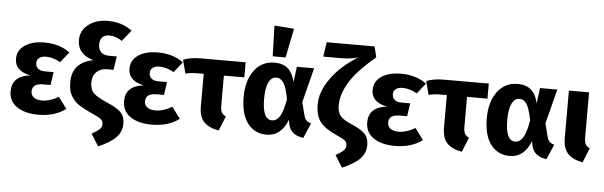

<svg xmlns="http://www.w3.org/2000/svg" viewBox="-59 -1056 4708 1497"><g transform="rotate(5 2295.0 -307.0)"><path d="M260 -548Q377 -548 459 -488L394 -406Q336 -439 281 -439Q248 -439 228.5 -424.5Q209 -410 209 -383Q209 -356 228 -340Q247 -324 283 -324H350L335 -222H276Q192 -222 192 -160Q192 -130 214.5 -113Q237 -96 280 -96Q341 -96 408 -136L474 -47Q389 17 258 17Q155 17 92 -25.5Q29 -68 29 -147Q29 -266 171 -283Q49 -307 49 -402Q49 -470 106.5 -509Q164 -548 260 -548Z M737 -759Q850 -759 927 -699L858 -613Q808 -647 760 -647Q723 -647 704 -627Q685 -607 685 -571Q685 -532 706.5 -510.5Q728 -489 768 -489H830L814 -383H764Q713 -383 681.5 -352.5Q650 -322 650 -271Q650 -215 678.5 -186.5Q707 -158 789 -123Q863 -92 895 -60Q927 -28 927 30Q927 92 883.5 137Q840 182 746 222L687 128Q727 106 746 88.5Q765 71 765 46Q765 23 749 9Q733 -5 680 -28Q646 -43 626 -53.5Q606 -64 580 -79.5Q554 -95 540 -110.5Q526 -126 512 -148Q498 -170 492 -197Q486 -224 486 -258Q486 -412 650 -444Q525 -479 525 -592Q525 -665 585 -712Q645 -759 737 -759Z M1148 -548Q1265 -548 1347 -488L1282 -406Q1224 -439 1169 -439Q1136 -439 1116.5 -424.5Q1097 -410 1097 -383Q1097 -356 1116 -340Q1135 -324 1171 -324H1238L1223 -222H1164Q1080 -222 1080 -160Q1080 -130 1102.5 -113Q1125 -96 1168 -96Q1229 -96 1296 -136L1362 -47Q1277 17 1146 17Q1043 17 980 -25.5Q917 -68 917 -147Q917 -266 1059 -283Q937 -307 937 -402Q937 -470 994.5 -509Q1052 -548 1148 -548Z M1835 -413H1675V-179Q1675 -143 1684.5 -125.5Q1694 -108 1718 -97L1672 17Q1593 3 1555 -37.5Q1517 -78 1517 -158V-413H1469Q1412 -413 1375 -402L1347 -508Q1400 -531 1488 -531H1835Z M2034 -836 2188 -824 2142 -596H2041ZM2062 -548Q2191 -548 2220 -410L2236 -531H2371L2302 -260L2329 -155Q2340 -110 2385 -101L2334 17Q2235 4 2217 -77L2210 -113Q2159 17 2046 17Q1952 17 1897.5 -55Q1843 -127 1843 -261Q1843 -389 1901.5 -468.5Q1960 -548 2062 -548ZM2003 -261Q2003 -98 2079 -98Q2114 -98 2139 -136Q2164 -174 2181 -272Q2164 -363 2142 -398Q2120 -433 2083 -433Q2046 -433 2024.5 -389.5Q2003 -346 2003 -261Z M2826 -742 2846 -658Q2701 -536 2644 -441Q2587 -346 2587 -260Q2587 -205 2612.5 -176Q2638 -147 2704 -120Q2772 -91 2804 -59.5Q2836 -28 2836 30Q2836 92 2792.5 137Q2749 182 2655 222L2596 128Q2636 106 2655 88.5Q2674 71 2674 46Q2674 23 2658.5 9.5Q2643 -4 2593 -26Q2500 -67 2461.5 -115.5Q2423 -164 2423 -255Q2423 -352 2497 -456.5Q2571 -561 2708 -647Q2657 -628 2573 -628H2434L2451 -742Z M3051 -548Q3168 -548 3250 -488L3185 -406Q3127 -439 3072 -439Q3039 -439 3019.5 -424.5Q3000 -410 3000 -383Q3000 -356 3019 -340Q3038 -324 3074 -324H3141L3126 -222H3067Q2983 -222 2983 -160Q2983 -130 3005.5 -113Q3028 -96 3071 -96Q3132 -96 3199 -136L3265 -47Q3180 17 3049 17Q2946 17 2883 -25.5Q2820 -68 2820 -147Q2820 -266 2962 -283Q2840 -307 2840 -402Q2840 -470 2897.5 -509Q2955 -548 3051 -548Z M3738 -413H3578V-179Q3578 -143 3587.5 -125.5Q3597 -108 3621 -97L3575 17Q3496 3 3458 -37.5Q3420 -78 3420 -158V-413H3372Q3315 -413 3278 -402L3250 -508Q3303 -531 3391 -531H3738Z M3965 -548Q4094 -548 4123 -410L4139 -531H4274L4205 -260L4232 -155Q4243 -110 4288 -101L4237 17Q4138 4 4120 -77L4113 -113Q4062 17 3949 17Q3855 17 3800.5 -55Q3746 -127 3746 -261Q3746 -389 3804.5 -468.5Q3863 -548 3965 -548ZM3906 -261Q3906 -98 3982 -98Q4017 -98 4042 -136Q4067 -174 4084 -272Q4067 -363 4045 -398Q4023 -433 3986 -433Q3949 -433 3927.5 -389.5Q3906 -346 3906 -261Z M4523 -531V-179Q4523 -143 4532.5 -125.5Q4542 -108 4566 -97L4520 17Q4442 3 4403.5 -38.5Q4365 -80 4365 -159V-531Z"/></g></svg>

Font: FiraGO
Style: Bold
Weight: 700
Designer: bBox Type
Foundry: bBox Type GmbH
Version: Version 1.001;PS 001.001;hotconv 1.0.88;makeotf.lib2.5.64775